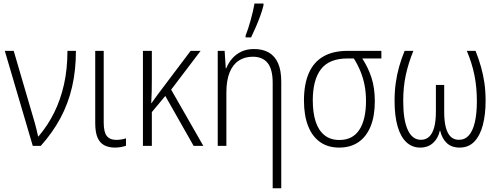

<svg xmlns="http://www.w3.org/2000/svg" viewBox="-20 -815 2786 1073"><path d="M6.8 -530.8H56.6L167 -153.8Q171.4 -140.6 176 -122.6Q180.7 -104.5 185.3 -86.2Q189.9 -67.9 192.9 -52.7H195.3Q247.6 -114.3 283.2 -186.5Q318.8 -258.8 337.9 -344.2Q356.9 -429.7 356.9 -530.8H404.3Q404.3 -422.4 382.8 -329.3Q361.3 -236.3 317.9 -155.3Q274.4 -74.2 208 0H163.1Z M559.6 -530.8V-130.4Q559.6 -76.2 577.1 -54.7Q594.7 -33.2 629.9 -33.2Q644.5 -33.2 659.7 -35.9Q674.8 -38.6 684.1 -42V-0.5Q671.9 3.9 655.8 6.8Q639.6 9.8 623 9.8Q587.4 9.8 562.5 -3.4Q537.6 -16.6 524.9 -46.4Q512.2 -76.2 512.2 -126.5V-530.8Z M1101.1 -530.8 936.5 -314 1116.2 0H1062L903.8 -278.8L828.6 -188.5V0H778.8V-530.8H828.6V-377Q828.6 -340.8 827.9 -305.4Q827.1 -270 825.2 -237.8H826.2Q837.4 -252.9 846.7 -266.4Q856 -279.8 867.2 -294.4L1045.4 -530.8Z M1399.9 -541Q1448.2 -541 1482.2 -521.5Q1516.1 -502 1533.9 -461.9Q1551.8 -421.9 1551.8 -358.9V237.3H1503.9V-351.6Q1503.9 -428.2 1475.6 -463.1Q1447.3 -498 1393.1 -498Q1347.7 -498 1314.5 -476.3Q1281.2 -454.6 1263.2 -410.2Q1245.1 -365.7 1245.1 -297.4V0H1196.8V-530.8H1235.4L1241.7 -433.6H1244.6Q1255.9 -462.4 1276.6 -486.8Q1297.4 -511.2 1327.9 -526.1Q1358.4 -541 1399.9 -541ZM1352.5 -606V-615.7Q1358.9 -631.8 1366.5 -654.8Q1374 -677.7 1381.1 -703.4Q1388.2 -729 1393.8 -753.2Q1399.4 -777.3 1402.3 -795.4H1452.6V-785.2Q1446.3 -758.3 1434.6 -726.3Q1422.9 -694.3 1409.2 -662.8Q1395.5 -631.3 1383.3 -606Z M2074.7 -249.5Q2074.7 -167 2051.3 -109.1Q2027.8 -51.3 1983.4 -20.8Q1939 9.8 1875.5 9.8Q1812 9.8 1768.1 -21.7Q1724.1 -53.2 1701.4 -112.1Q1678.7 -170.9 1678.7 -253.4Q1678.7 -342.8 1705.3 -405Q1731.9 -467.3 1786.4 -499Q1840.8 -530.8 1923.3 -530.8H2111.3V-488.3H2004.4Q2037.6 -438 2056.2 -380.4Q2074.7 -322.8 2074.7 -249.5ZM1728 -253.9Q1728 -185.1 1744.1 -135.5Q1760.3 -85.9 1793.5 -59.3Q1826.7 -32.7 1876.5 -32.7Q1951.2 -32.7 1988.3 -89.8Q2025.4 -147 2025.4 -250.5Q2025.4 -297.9 2017.6 -338.4Q2009.8 -378.9 1994.6 -416Q1979.5 -453.1 1957.5 -488.3H1922.4Q1819.8 -488.3 1773.9 -428.5Q1728 -368.7 1728 -253.9Z M2637.7 -530.8Q2655.8 -484.9 2668.2 -440.9Q2680.7 -397 2687.3 -350.6Q2693.8 -304.2 2693.8 -251Q2693.8 -175.8 2678.5 -116.7Q2663.1 -57.6 2631.1 -23.9Q2599.1 9.8 2548.3 9.8Q2503.9 9.8 2477.1 -15.4Q2450.2 -40.5 2439.9 -84.5H2438Q2428.2 -41 2399.7 -15.6Q2371.1 9.8 2328.1 9.8Q2283.2 9.8 2251 -20.3Q2218.8 -50.3 2201.9 -108.9Q2185.1 -167.5 2185.1 -251Q2185.1 -305.2 2191.7 -351.6Q2198.2 -397.9 2210.4 -441.7Q2222.7 -485.4 2241.2 -530.8H2290Q2262.2 -461.9 2247.8 -395.8Q2233.4 -329.6 2233.4 -249.5Q2233.4 -144.5 2258.8 -89.1Q2284.2 -33.7 2332.5 -33.7Q2360.8 -33.7 2379.4 -52Q2397.9 -70.3 2407 -105.2Q2416 -140.1 2416 -190.4V-340.3H2462.4V-190.4Q2462.4 -138.2 2471.4 -103.5Q2480.5 -68.8 2498.5 -51.3Q2516.6 -33.7 2544.4 -33.7Q2578.6 -33.7 2600.6 -58.8Q2622.6 -84 2633.8 -132.3Q2645 -180.7 2645 -250Q2645 -328.1 2631.3 -395.3Q2617.7 -462.4 2588.9 -530.8Z"/></svg>

Font: Open Sans SemiCondensed Light
Style: Regular
Weight: 300
Width: 4
Designer: Monotype Design Team
Foundry: Monotype Imaging Inc.
Version: Version 3.000